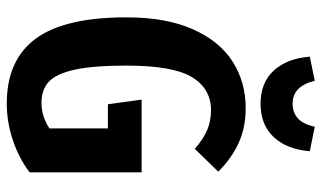

<svg xmlns="http://www.w3.org/2000/svg" viewBox="-216 -742 972 581"><g transform="rotate(90 270.5 -451.0)"><path d="M499 -625 430 -554Q400 -580 373 -591.5Q346 -603 313 -603Q248 -603 213 -545.5Q178 -488 178 -346Q178 -246 190.5 -190Q203 -134 227 -112Q251 -90 291 -90Q331 -90 368 -114V-291H295L281 -393H501V-54Q457 -21 402.5 -3Q348 15 293 15Q161 15 96.5 -72.5Q32 -160 32 -347Q32 -467 68 -548Q104 -629 166 -668.5Q228 -708 307 -708Q366 -708 412.5 -686.5Q459 -665 499 -625ZM151 -902 224 -917Q240 -850 293 -850Q349 -850 363 -917L437 -902Q432 -834 395 -793.5Q358 -753 293 -753Q229 -753 192.5 -793.5Q156 -834 151 -902Z"/></g></svg>

Font: Fira Sans Extra Condensed SemiBold
Style: Regular
Weight: 600
Width: 1
Designer: Carrois Corporate & Edenspiekermann AG
Foundry: Carrois Corporate GbR & Edenspiekermann AG
Version: Version 4.203